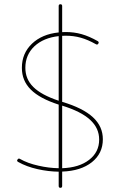

<svg xmlns="http://www.w3.org/2000/svg" viewBox="-20 -819 588 917"><path d="M449.7 -610.8C452.6 -615.7 451.7 -619.6 446.8 -622.6C392.1 -653.3 347.7 -666 293.5 -666C288.1 -666 282.2 -666 276.9 -665.5V-790.5C276.9 -795.9 273.9 -798.8 268.6 -798.8C263.2 -798.8 260.3 -795.9 260.3 -790.5V-664.1C207 -658.7 164.6 -640.6 132.8 -610.4C100.6 -579.6 84.5 -541.5 84.5 -495.1C84.5 -413.1 139.6 -358.4 260.3 -319.3V-15.6C229 -16.1 196.8 -20 163.1 -27.8C129.4 -35.2 100.1 -45.9 75.2 -60.1C70.8 -63 66.9 -62 63.5 -56.6C60.1 -52.2 61.5 -48.3 66.9 -45.4C93.8 -30.3 124.5 -19 159.2 -11.2C193.8 -3.4 227.5 0.5 260.3 1V69.3C260.3 75.2 263.2 78.1 268.6 78.1C273.9 78.1 276.9 75.2 276.9 69.3V0.5C336.4 -1.5 383.8 -16.6 418.9 -44.4C453.6 -72.3 471.2 -108.4 471.2 -153.8C471.2 -235.4 409.7 -293 277.3 -332.5H276.9V-647.9C282.2 -648.4 288.1 -648.4 293.9 -648.4C344.2 -648.4 386.7 -636.7 438 -607.9C442.9 -605 446.8 -606 449.7 -610.8ZM101.1 -495.6C101.1 -536.6 115.7 -570.8 144.5 -598.1C173.3 -625 211.9 -641.1 260.3 -646.5V-337.9C149.4 -375 101.1 -423.3 101.1 -495.6ZM453.6 -152.3C453.6 -112.3 437.5 -80.1 405.8 -55.7C374 -30.8 331.1 -17.6 276.9 -15.6V-314.5C397.5 -277.3 453.6 -225.1 453.6 -152.3Z"/></svg>

Font: Mikhak Thin
Style: Regular
Weight: 100
Designer: Amin Abedi
Version: Version 3.2